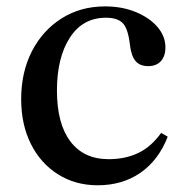

<svg xmlns="http://www.w3.org/2000/svg" viewBox="-20 -554 565 585"><path d="M277.5 10.5Q209.5 10.5 156.8 -22.8Q104 -56 74.2 -115.2Q44.5 -174.5 44.5 -252Q44.5 -334 77.2 -397.8Q110 -461.5 167.8 -498Q225.5 -534.5 300 -534.5Q352.5 -534.5 394 -517.2Q435.5 -500 459.8 -471.8Q484 -443.5 484 -410Q484 -382.5 470 -367.5Q456 -352.5 432 -352.5Q406 -352.5 393 -368Q380 -383.5 376 -416.5Q370.5 -466 354.5 -483Q338.5 -500 303 -500Q232 -500 192.8 -439.2Q153.5 -378.5 153.5 -278Q153.5 -177 194.5 -123Q235.5 -69 311 -69Q361 -69 400.5 -87.5Q440 -106 471 -149L491 -137.5Q463.5 -66.5 408.5 -28Q353.5 10.5 277.5 10.5Z"/></svg>

Font: Libre Caslon Text
Style: Regular
Weight: 400
Designer: Pablo Impallari, Rodrigo Fuenzalida, Katja Schimmel
Foundry: Pablo Impallari, Rodrigo Fuenzalida
Version: Version 2.000